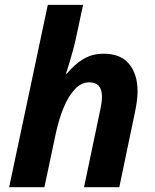

<svg xmlns="http://www.w3.org/2000/svg" viewBox="-20 -780 644 800"><path d="M18.1 0 179.2 -759.8H326.2L297.9 -627.9Q293.5 -605.5 285.9 -576.9Q278.3 -548.3 270 -520.8Q261.7 -493.2 254.9 -473.1H258.8Q289.1 -510.7 326.2 -533.4Q363.3 -556.2 412.1 -556.2Q482.4 -556.2 517.8 -513.7Q553.2 -471.2 553.2 -398.9Q553.2 -380.9 550.3 -358.4Q547.4 -335.9 542 -311L477.1 0H330.1L397 -318.8Q404.8 -354 404.8 -377Q404.8 -437 352.1 -437Q318.8 -437 292 -408.4Q265.1 -379.9 245.4 -332Q225.6 -284.2 212.9 -226.1L165 0Z"/></svg>

Font: Open Sans
Style: Bold Italic
Weight: 700
Italic angle: -12°
Designer: Monotype Design Team
Foundry: Monotype Imaging Inc.
Version: Version 3.003; ttfautohint (v1.8.4)